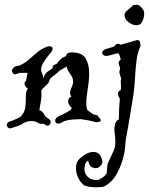

<svg xmlns="http://www.w3.org/2000/svg" viewBox="-20 -487 631 814"><path d="M23 57Q16 57 12.5 52.5Q9 48 9 43Q9 33 19 29L36 23Q44 20 52 16Q60 12 67 8Q85 -10 87.5 -33.5Q90 -57 89.5 -78Q89 -99 98 -111Q84 -122 84 -132Q84 -140 90 -144Q91 -152 93.5 -161.5Q96 -171 97 -178H63Q59 -177 56 -175.5Q53 -174 49 -173Q48 -173 47 -172.5Q46 -172 44 -172Q38 -172 34.5 -177Q31 -182 31 -187Q31 -195 37 -199Q41 -205 48 -206Q53 -207 57 -208Q61 -209 65 -210Q88 -221 105.5 -237Q123 -253 141 -267.5Q159 -282 182 -290Q185 -291 189 -291Q203 -291 203 -279Q203 -274 198 -267Q192 -260 181.5 -247Q171 -234 162.5 -219Q154 -204 154 -191Q154 -189 154.5 -187Q155 -185 156 -183Q163 -167 163 -155Q169 -170 174 -176Q179 -182 186 -186Q193 -190 203 -198V-200Q203 -211 215 -214L219 -215Q227 -226 235.5 -234.5Q244 -243 260 -249V-251Q264 -265 282 -265Q328 -265 343 -239.5Q358 -214 358 -177Q358 -146 352 -111Q346 -76 346 -48Q346 -34 349 -23Q350 -21 359.5 -13.5Q369 -6 379 -1L384 0L390 1L393 2Q393 4 400 11Q407 18 407 23Q407 31 389 31Q385 31 381 29.5Q377 28 372 27Q362 25 353 23Q344 21 334 20L326 19Q325 19 324 18.5Q323 18 323 18Q311 18 290.5 19.5Q270 21 254 26Q249 28 245 30.5Q241 33 237 35Q234 37 228 37Q214 37 214 24Q214 17 221 11Q230 4 244 -1Q257 -7 270 -15Q283 -23 284 -29Q283 -31 281.5 -33Q280 -35 278 -36Q269 -47 269 -57Q269 -67 274.5 -72Q280 -77 283 -79Q277 -84 277 -92Q277 -103 283.5 -116.5Q290 -130 290 -139Q290 -154 284 -164Q278 -174 271.5 -183Q265 -192 263 -205Q256 -201 248.5 -196.5Q241 -192 233 -188Q228 -183 222.5 -178Q217 -173 210 -168Q206 -165 202 -162Q198 -159 193 -154Q188 -141 185.5 -136Q183 -131 170 -120Q159 -110 155 -103V-100Q155 -97 155.5 -93.5Q156 -90 156 -87Q156 -70 152.5 -53Q149 -36 147 -19Q159 -17 165 -5.5Q171 6 179 12Q185 15 190 20Q195 24 195 31Q195 37 190.5 41.5Q186 46 181 46Q176 46 172 42Q166 38 162 37Q152 41 140.5 33.5Q129 26 112 26Q105 26 97.5 28Q90 30 83 33Q78 37 71 40.5Q64 44 56 47L47 50Q43 51 38 53Q33 55 28 56Q27 56 26 56.5Q25 57 23 57ZM558 -380Q543 -380 525.5 -392.5Q508 -405 508 -424Q508 -432 516.5 -440Q525 -448 530 -452Q538 -459 542.5 -463Q547 -467 558 -467Q570 -467 580.5 -454.5Q591 -442 591 -433Q592 -426 589.5 -413.5Q587 -401 580 -390.5Q573 -380 558 -380ZM420 304Q418 305 409 306Q400 307 389 307Q373 307 356.5 304.5Q340 302 332 295Q318 282 310 263Q302 244 302 226Q302 205 312 192Q323 179 341 168Q359 157 376 157Q390 157 400 166Q410 175 414 197Q416 205 406 216Q396 227 384 226Q369 224 363 216.5Q357 209 355.5 201.5Q354 194 354 194Q344 198 341 209Q338 220 338 230Q338 249 352 262.5Q366 276 387 276Q391 276 394.5 275.5Q398 275 402 274L405 271Q407 270 410 268.5Q413 267 416 265Q424 259 432 249Q434 237 434 225Q434 213 439 201Q449 178 455.5 165.5Q462 153 465.5 142Q469 131 469 114Q469 108 468.5 100.5Q468 93 467 84Q466 79 465.5 73Q465 67 465 61Q465 48 468.5 36.5Q472 25 482 20L484 19Q484 -4 485 -25.5Q486 -47 488 -68Q487 -71 485.5 -73.5Q484 -76 483 -78Q480 -84 480 -89Q480 -101 492 -105L493 -121Q493 -126 492.5 -131Q492 -136 492 -141Q492 -150 494 -154L492 -159Q484 -182 486.5 -186Q489 -190 489 -197Q489 -202 485 -210Q483 -216 483 -218Q483 -228 491 -234L492 -235Q491 -240 488.5 -247.5Q486 -255 483 -260Q479 -262 474 -260Q468 -258 466 -258Q458 -256 449.5 -253.5Q441 -251 432 -250H429Q422 -250 417.5 -254.5Q413 -259 413 -263Q413 -272 424 -277Q430 -280 447.5 -284.5Q465 -289 467 -293Q471 -301 480 -301Q487 -301 491 -297L494 -298Q517 -304 538.5 -310.5Q560 -317 560 -317Q570 -317 572.5 -312Q575 -307 575 -300Q576 -292 575 -290Q563 -266 558.5 -228Q554 -190 552 -150.5Q550 -111 545 -82Q541 -54 535 -19.5Q529 15 523.5 48.5Q518 82 513 107Q511 134 508 157Q498 209 476 248.5Q454 288 420 304Z"/></svg>

Font: RU Serius
Style: Regular
Weight: 400
Designer: Robert E. Leuschke
Foundry: Robert E. Leuschke
Version: Version 1.011; ttfautohint (v1.8.3)